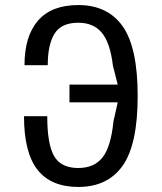

<svg xmlns="http://www.w3.org/2000/svg" viewBox="-20 -730 640 760"><path d="M75 -270H167Q167 -160 194 -112.5Q221 -65 290 -65Q353 -65 386 -107Q419 -149 429 -249L446 -325H255V-395H446L427 -470Q416 -561 383 -600.5Q350 -640 290 -640Q223 -640 196 -597Q169 -554 169 -472H77Q77 -587 130.5 -648.5Q184 -710 290 -710Q406 -710 465.5 -626Q525 -542 525 -350Q525 -158 465.5 -74Q406 10 290 10Q182 10 128.5 -58Q75 -126 75 -270Z"/></svg>

Font: Sligoil Micro
Style: Regular
Weight: 400
Designer: Ariel Martín Pérez
Foundry: Igor Stepanchenko
Version: Version 1.001